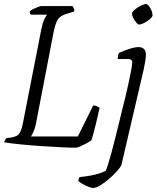

<svg xmlns="http://www.w3.org/2000/svg" viewBox="-26 -734 782 954"><path d="M351 0Q323 0 275.5 -2.5Q228 -5 174.5 -8.5Q121 -12 72.5 -17Q24 -22 -6 -27Q-4 -32 -1 -38Q2 -44 7 -48L32 -51Q47 -54 57.5 -59.5Q68 -65 76 -81.5Q84 -98 90 -133L179 -587Q185 -618 193.5 -636.5Q202 -655 208 -661H127Q125 -663 123.5 -667.5Q122 -672 122 -678Q127 -683 139 -689Q151 -695 163 -699.5Q175 -704 181 -704H334Q336 -701 340 -694Q344 -687 343 -677L301 -664Q273 -655 261.5 -637.5Q250 -620 241 -578L152 -116Q147 -94 140 -78.5Q133 -63 128 -56H361L437 -210Q446 -210 455 -206Q464 -202 469 -199Q463 -170 452 -124.5Q441 -79 429 -38Q421 -31 406 -23Q391 -15 376 -8Q361 -1 351 0ZM436 200Q429 200 413.5 194Q398 188 383.5 179.5Q369 171 363 165Q365 151 370 146Q410 142 442 134.5Q474 127 499 115Q503 108 510.5 84Q518 60 527.5 25.5Q537 -9 546.5 -47.5Q556 -86 565 -122Q574 -158 580 -184Q587 -210 595.5 -245.5Q604 -281 612 -317.5Q620 -354 625.5 -383Q631 -412 631 -424Q631 -441 609 -441H559Q559 -458 565 -471Q592 -483 618 -491.5Q644 -500 663 -500Q679 -500 689 -491Q699 -482 699 -461Q699 -439 688 -389L577 87Q572 97 555.5 116Q539 135 517 154Q495 173 473 186.5Q451 200 436 200ZM665 -612Q659 -612 651 -622Q643 -632 636.5 -644.5Q630 -657 630 -666Q630 -675 644 -686.5Q658 -698 674.5 -706Q691 -714 700 -714Q706 -714 714 -704Q722 -694 727 -681Q732 -668 732 -659Q732 -650 719 -639Q706 -628 690 -620Q674 -612 665 -612Z"/></svg>

Font: Texturina 72pt 72pt ExtraLight
Style: Italic
Weight: 200
Italic angle: -11°
Designer: Guillermo Torres Carreño
Foundry: Omnibus-Type
Version: Version 1.002; ttfautohint (v1.8.3)